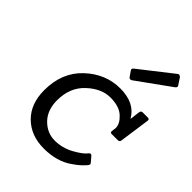

<svg xmlns="http://www.w3.org/2000/svg" viewBox="-219 -883 1005 1005"><g transform="rotate(45 283.0 -380.5)"><path d="M544 -706 358 -572Q345 -565 338 -575L318 -604Q310 -613 323 -623L503 -764Q508 -768 512 -768L523 -763L548 -725Q556 -716 544 -706ZM70 -211Q70 -342 154 -420.5Q238 -499 345.5 -499Q453 -499 495 -425H496L503 -480Q505 -493 517 -493H555Q568 -493 566 -480L542 -310Q540 -298 528 -298H483Q470 -298 472 -310L474 -327Q475 -331 475 -336Q475 -367 441.5 -398Q408 -429 342.5 -429Q277 -429 216 -372.5Q155 -316 155 -221Q155 -148 197 -105.5Q239 -63 295 -63Q351 -63 401 -90.5Q451 -118 468 -141Q477 -152 486 -144L510 -116Q519 -107 510.5 -96.5Q502 -86 487 -71.5Q472 -57 444 -38Q380 7 284.5 7Q189 7 129.5 -51.5Q70 -110 70 -211Z"/></g></svg>

Font: Sanchez
Style: Italic
Weight: 400
Designer: Daniel Hernández
Foundry: LatinoType
Version: Version 1.001